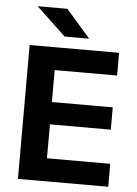

<svg xmlns="http://www.w3.org/2000/svg" viewBox="-57 -870 651 913"><g transform="rotate(5 269.0 -413.0)"><path d="M192.5 0H63.5V-639H192.5ZM494.5 0H102V-109.5H494.5ZM483 -271.5H138.5V-378H483ZM490.5 -530.5H101.5V-639H490.5ZM341.5 -695 227.5 -826H87V-824.5L225.5 -693.5H341.5Z"/></g></svg>

Font: Anek Malayalam SemiBold
Style: Regular
Weight: 600
Version: Version 1.003